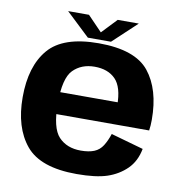

<svg xmlns="http://www.w3.org/2000/svg" viewBox="-81 -793 828 875"><g transform="rotate(10 333.0 -356.0)"><path d="M330.5 6V-102.5Q266 -102.5 228.2 -142.5Q190.5 -182.5 190.5 -296.5Q190.5 -413 228.5 -451.5Q266.5 -490 327.5 -490Q389.5 -490 424.2 -454.5Q459 -419 459 -333.5L465 -348.5H175V-247H622Q625.5 -269 625.5 -297Q625.5 -437.5 560.8 -518Q496 -598.5 327.5 -598.5Q163 -598.5 95.5 -519.2Q28 -440 28 -296.5Q28 -156.5 95.2 -75.2Q162.5 6 330.5 6ZM330.5 -102.5V6Q419.5 6 471.2 -11.2Q523 -28.5 559.8 -64.5Q596.5 -100.5 607.5 -159L457 -201.5Q446.5 -169.5 431.8 -146Q417 -122.5 392.5 -112.5Q368 -102.5 330.5 -102.5ZM273.5 -615H380.5L491 -718.5H393.5L327.5 -649L260.5 -718.5H164Z"/></g></svg>

Font: Anybody UltraCondensed Thin
Style: Bold
Weight: 700
Version: Version 1.111